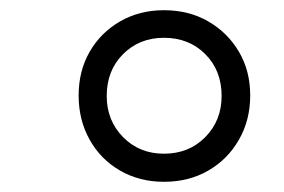

<svg xmlns="http://www.w3.org/2000/svg" viewBox="-20 -653 556 376"><path d="M301 -297Q253 -297 215 -319Q177 -341 155.5 -379.5Q134 -418 134 -466Q134 -514 155.5 -551.5Q177 -589 215 -611Q253 -633 301 -633Q350 -633 388 -611Q426 -589 448 -551.5Q470 -514 470 -466Q470 -418 448 -379.5Q426 -341 388 -319Q350 -297 301 -297ZM301 -352Q350 -352 382 -384.5Q414 -417 414 -465Q414 -515 382 -547Q350 -579 301 -579Q253 -579 221 -547Q189 -515 189 -465Q189 -417 221 -384.5Q253 -352 301 -352Z"/></svg>

Font: Piazzolla Thin
Style: Bold Italic
Weight: 700
Italic angle: -11.3°
Version: Version 2.005